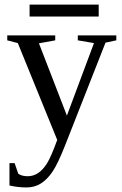

<svg xmlns="http://www.w3.org/2000/svg" viewBox="-20 -616 540 852"><path d="M97.2 215.8Q59.1 215.8 22 207V107.9H44.9L61 154.8Q76.2 166 103 166Q128.4 166 149.9 151.4Q171.4 136.7 189.2 107.9Q207 79.1 233.9 4.9L59.1 -424.8L12.2 -437V-459H225.1V-437L152.8 -423.8L276.9 -103L397 -424.8L325.2 -437V-459H496.1V-437L448.2 -426.8L269 28.8Q237.3 109.4 213.9 144.5Q190.4 179.7 162.1 197.8Q133.8 215.8 97.2 215.8ZM111.3 -542.5V-595.7H418V-542.5Z"/></svg>

Font: Liberation Serif
Style: Regular
Weight: 400
Designer: Steve Matteson
Foundry: Ascender Corporation
Version: Version 2.1.5